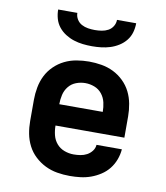

<svg xmlns="http://www.w3.org/2000/svg" viewBox="-84 -810 767 887"><g transform="rotate(10 300.0 -366.0)"><path d="M303 8Q273 8 243.5 3Q214 -2 187.5 -15Q161 -28 139 -48.5Q117 -69 103.5 -95.5Q90 -122 84.5 -151Q79 -180 79 -210V-310Q79 -339 84.5 -368.5Q90 -398 103 -424Q116 -450 137.5 -471Q159 -492 185.5 -505Q212 -518 241.5 -523Q271 -528 300 -528Q329 -528 358.5 -523Q388 -518 414.5 -505Q441 -492 462.5 -471Q484 -450 497 -424Q510 -398 515.5 -368.5Q521 -339 521 -310V-210H198Q198 -187 203.5 -165Q209 -143 223.5 -126Q238 -109 259.5 -101Q281 -93 303 -93Q319 -93 335 -95.5Q351 -98 365 -105.5Q379 -113 389 -126Q399 -139 400 -155H519Q517 -130 508 -106Q499 -82 483.5 -62.5Q468 -43 446.5 -29Q425 -15 401.5 -6.5Q378 2 353 5Q328 8 303 8ZM402 -310Q402 -332 397 -354Q392 -376 378 -393.5Q364 -411 343 -419Q322 -427 300 -427Q278 -427 257 -419Q236 -411 222 -393.5Q208 -376 203 -354Q198 -332 198 -310ZM300 -600Q278 -600 256.5 -602.5Q235 -605 214.5 -611.5Q194 -618 175 -630Q156 -642 142.5 -659Q129 -676 123 -697Q117 -718 117 -740H207Q207 -724 215.5 -710Q224 -696 238 -688.5Q252 -681 268 -678.5Q284 -676 300 -676Q316 -676 332 -678.5Q348 -681 362 -688.5Q376 -696 384.5 -710Q393 -724 393 -740H483Q483 -718 477 -697Q471 -676 457.5 -659Q444 -642 425 -630Q406 -618 385.5 -611.5Q365 -605 343.5 -602.5Q322 -600 300 -600Z"/></g></svg>

Font: Iosevka Plex Etoile
Style: Bold
Weight: 700
Designer: Belleve Invis
Foundry: Belleve Invis
Version: Version 25.1.1; ttfautohint (v1.8.4)